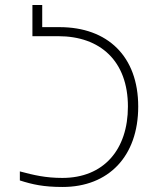

<svg xmlns="http://www.w3.org/2000/svg" viewBox="-20 -734 633 764"><path d="M229 10C412 10 530 -112 530 -310C530 -510 408 -626 217 -626H148V-714H109V-590H212C379 -590 489 -491 489 -310C489 -139 393 -26 228 -26C162 -26 115 -37 59 -52V-16C109 0 153 10 229 10Z"/></svg>

Font: Noto Sans Georgian ExtraLight
Style: Regular
Weight: 200
Designer: Monotype Design Team, Akaki Razmadze
Foundry: Google LLC
Version: Version 2.005